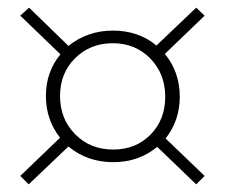

<svg xmlns="http://www.w3.org/2000/svg" viewBox="-20 -482 588 502"><path d="M450 -229Q450 -167 413 -120L515 -22L493 0L391 -98Q343 -58 276 -58Q208 -58 159 -99L55 0L33 -22L137 -122Q100 -169 100 -231Q100 -294 138 -340L33 -441L56 -462L159 -362Q209 -402 275 -402Q342 -402 389 -363L493 -462L515 -441L411 -341Q450 -294 450 -229ZM276 -91Q335 -91 373.5 -130Q412 -169 412 -229Q412 -289 373 -329Q334 -369 275 -369Q216 -369 176.5 -330Q137 -291 137 -231Q137 -171 176.5 -131Q216 -91 276 -91Z"/></svg>

Font: EauTestSC Light
Style: Regular
Weight: 300
Designer: Christian Thalmann (Catharsis Fonts)
Version: Version 0.001;PS 000.001;hotconv 1.0.88;makeotf.lib2.5.64775